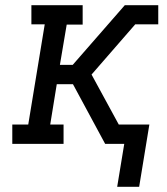

<svg xmlns="http://www.w3.org/2000/svg" viewBox="-20 -550 640 734"><path d="M512 164H428L455 0H382L259 -228H197L172 -74H223V0H27V-74H88L151 -457H100V-530H296V-456H235L209 -302H258L457 -530H585V-457H497L330 -265L434 -74H551Z"/></svg>

Font: Iosevka Slab Extended Oblique
Style: Regular
Weight: 400
Width: 7
Italic angle: -9°
Monospace: yes
Designer: Belleve Invis
Foundry: Belleve Invis
Version: Version 11.1.0; ttfautohint (v1.8.3)